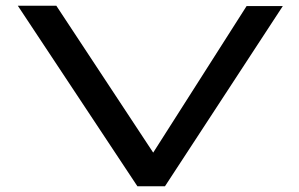

<svg xmlns="http://www.w3.org/2000/svg" viewBox="-20 -644 1040 668"><path d="M458 4 42 -624H176L513 -113L838 -623H964L554 4Z"/></svg>

Font: Inconsolata UltraExpanded SemiBold
Style: Regular
Weight: 600
Width: 9
Monospace: yes
Designer: Raph Levien, Cyreal, Brenton Simpson
Foundry: Raph Levien, Cyreal, Google
Version: Version 3.001; ttfautohint (v1.8.2.53-6de2)